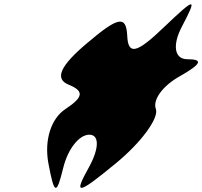

<svg xmlns="http://www.w3.org/2000/svg" viewBox="-20 -859 946 898"><path d="M206 -97C234 53 244 56 276 -75C298 -163 350 -229 398 -229C446 -229 444 -163 395 -75C322 56 342 53 524 -97C642 -194 724 -308 709 -349C693 -392 741 -458 822 -503C922 -560 932 -582 856 -582C795 -582 785 -649 832 -737C904 -874 895 -873 747 -732C618 -608 579 -600 575 -693C570 -788 533 -781 387 -657C261 -551 234 -490 301 -463C374 -433 371 -405 286 -349C218 -304 187 -203 206 -97Z"/></svg>

Font: Venom Sans
Style: Obl
Weight: 400
Version: Version 1.001